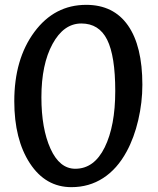

<svg xmlns="http://www.w3.org/2000/svg" viewBox="-20 -753 651 793"><path d="M336 -733Q449 -733 508.5 -648Q568 -563 568 -403Q568 -330 551 -257Q534 -184 503 -127Q464 -55 406 -17.5Q348 20 275 20Q168 20 103.5 -78.5Q39 -177 39 -335Q39 -509 122 -621Q205 -733 336 -733ZM291 -56Q369 -56 412.5 -144.5Q456 -233 456 -377Q456 -522 422.5 -589Q389 -656 316 -656Q243 -656 197 -571.5Q151 -487 151 -351Q151 -222 188.5 -139Q226 -56 291 -56Z"/></svg>

Font: Atma Medium
Style: Regular
Weight: 500
Designer: Gregori Vincens, Jeremie Hornus, Riccardo Olocco, Yoann Minet.
Foundry: black foundry
Version: Version 1.101;PS 1.100;hotconv 1.0.86;makeotf.lib2.5.63406